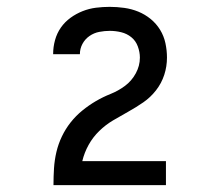

<svg xmlns="http://www.w3.org/2000/svg" viewBox="-20 -863 640 560"><path d="M136 -323V-324Q136 -348 137.5 -372Q139 -396 144.5 -419.5Q150 -443 160.5 -465Q171 -487 186 -506Q201 -525 220 -540.5Q239 -556 259.5 -568Q280 -580 302.5 -589Q325 -598 344.5 -612.5Q364 -627 376 -649Q388 -671 388 -695Q388 -711 382 -727.5Q376 -744 363 -754.5Q350 -765 333.5 -769Q317 -773 300 -773Q285 -773 269.5 -770Q254 -767 241 -758Q228 -749 220.5 -735Q213 -721 213 -705Q213 -705 213 -705Q213 -705 213 -705H135Q135 -705 135 -705.5Q135 -706 135 -706Q135 -726 140.5 -746Q146 -766 157.5 -782.5Q169 -799 185.5 -811Q202 -823 221 -830.5Q240 -838 260 -840.5Q280 -843 300 -843Q321 -843 342.5 -840Q364 -837 383.5 -829Q403 -821 419.5 -807.5Q436 -794 447 -776Q458 -758 462.5 -737Q467 -716 467 -695Q467 -669 459 -644.5Q451 -620 435 -599.5Q419 -579 398 -564.5Q377 -550 354.5 -537.5Q332 -525 310 -512Q288 -499 269.5 -481Q251 -463 238.5 -440.5Q226 -418 220 -393H464V-323Z"/></svg>

Font: Zed Sans Extended
Style: Regular
Weight: 400
Width: 7
Designer: Belleve Invis
Foundry: Belleve Invis
Version: Version 1.0.0; ttfautohint (v1.8.4)